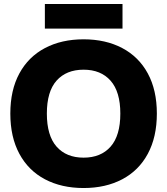

<svg xmlns="http://www.w3.org/2000/svg" viewBox="-20 -937 842 967"><path d="M32 -365Q32 -483 77.5 -567Q123 -651 206.5 -695Q290 -739 401 -739Q512 -739 595.5 -695Q679 -651 724.5 -567Q770 -483 770 -365Q770 -247 724.5 -162.5Q679 -78 595.5 -34Q512 10 401 10Q290 10 206.5 -34Q123 -78 77.5 -162.5Q32 -247 32 -365ZM586 -365Q586 -475 537 -530.5Q488 -586 401 -586Q314 -586 265 -531Q216 -476 216 -365Q216 -254 265 -198.5Q314 -143 401 -143Q488 -143 537 -198.5Q586 -254 586 -365ZM206 -917H597V-793H206Z"/></svg>

Font: Mona Sans ExtraBold
Style: Regular
Weight: 800
Designer: Deni Anggara
Foundry: GitHub
Version: Version 2.000